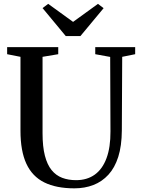

<svg xmlns="http://www.w3.org/2000/svg" viewBox="-20 -994 752 1022"><path d="M376 8.5Q279.5 8.5 215.8 -23Q152 -54.5 120.5 -122.2Q89 -190 89 -298V-691.5L18 -705.5V-743H290V-705.5L206.5 -691.5V-284.5Q206.5 -213.5 219 -165.2Q231.5 -117 254.8 -88.5Q278 -60 311 -47.5Q344 -35 385 -35Q443.5 -35 484.5 -64.5Q525.5 -94 547 -152Q568.5 -210 568 -294.5L566.5 -691L487 -705.5V-743H699.5V-705.5L630.5 -691.5L628.5 -299Q628 -217.5 609.5 -159.2Q591 -101 557 -64Q523 -27 477 -9.2Q431 8.5 376 8.5ZM330 -802 206.5 -951 236.5 -973.5 369 -877.5 501.5 -973.5 531.5 -950.5 408 -802Z"/></svg>

Font: Merriweather 72pt Medium
Style: Regular
Weight: 500
Version: Version 2.100